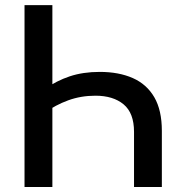

<svg xmlns="http://www.w3.org/2000/svg" viewBox="-20 -748 737 768"><path d="M378.9 -460.4Q455.1 -460.4 511 -435.8Q566.9 -411.1 597.2 -359.1Q627.4 -307.1 627.4 -224.6V0H516.1V-220.7Q516.1 -295.9 474.4 -330.6Q432.6 -365.2 361.8 -365.2Q303.7 -365.2 252.9 -346.7Q202.1 -328.1 159.7 -297.4V-392.1Q205.6 -424.8 258.8 -442.6Q312 -460.4 378.9 -460.4ZM189.5 -727.5V0H78.1V-727.5Z"/></svg>

Font: Inter 17pt Medium
Style: Regular
Weight: 500
Version: Version 4.001;git-66647c0bb